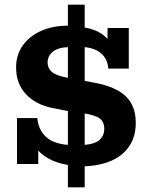

<svg xmlns="http://www.w3.org/2000/svg" viewBox="-20 -703 633 823"><path d="M271 100V4Q222 -4 186 -24.5Q150 -45 130 -75L144 -72V0H53V-197H140Q144 -148 176 -117.5Q208 -87 271 -82V-250L282 -225L205 -240Q134 -254 91.5 -299Q49 -344 49 -414Q49 -468 77.5 -508Q106 -548 156 -570.5Q206 -593 271 -593V-683H343V-585Q385 -578 412.5 -560Q440 -542 457 -517L441 -509V-583H532V-409H444Q442 -447 416.5 -471.5Q391 -496 343 -501V-344L328 -359L387 -348Q477 -331 519.5 -290Q562 -249 562 -176Q562 -93 505.5 -44Q449 5 343 10V100ZM184 -435Q184 -411 202 -395Q220 -379 263 -371L294 -365L271 -357V-501Q227 -499 205.5 -480.5Q184 -462 184 -435ZM343 -82Q389 -86 408 -104.5Q427 -123 427 -150Q427 -181 407 -195.5Q387 -210 336 -218L302 -224L343 -230Z"/></svg>

Font: Rokkitt SemiBold
Style: Bold
Weight: 700
Version: Version 3.103